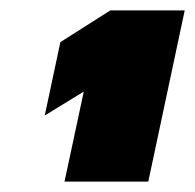

<svg xmlns="http://www.w3.org/2000/svg" viewBox="-20 -719 375 369"><path d="M141 -543 66 -497 96 -638 192 -699H335L265 -370H104Z"/></svg>

Font: Prompt Black
Style: Italic
Weight: 900
Italic angle: -12°
Designer: Katatrad Team
Foundry: CadsonDemak
Version: Version 1.001